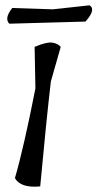

<svg xmlns="http://www.w3.org/2000/svg" viewBox="-20 -700 366 721"><path d="M316 -680Q342 -665 301 -619L15 -611Q-5 -631 26 -670L178 -665ZM113 -368 110 -524Q155 -543 176 -540Q197 -537 208 -524L171 -394Q154 -249 131 0Q58 7 36 -31Q69 -144 113 -368Z"/></svg>

Font: Tillana
Style: Regular
Weight: 400
Designer: Lipi Raval (Devanagari, Latin), Jonny Pinhorn (Latin)
Foundry: Indian Type Foundry
Version: Version 2.003;PS 1.0;hotconv 1.0.79;makeotf.lib2.5.61930; tt